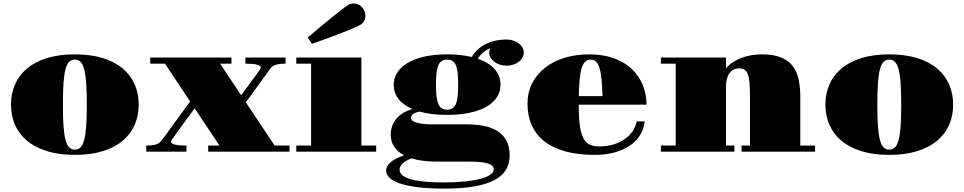

<svg xmlns="http://www.w3.org/2000/svg" viewBox="-20 -876 5569 1109"><path d="M43.5 -271.5Q43.5 -334.5 66.4 -387.7Q89.4 -440.9 135.3 -479.7Q181.2 -518.6 250.5 -540.3Q319.8 -562 412.6 -562Q505.4 -562 574.5 -540.3Q643.6 -518.6 689.5 -479.7Q735.4 -440.9 758.3 -387.7Q781.2 -334.5 781.2 -271.5Q781.2 -208.5 758.3 -155.5Q735.4 -102.5 689.5 -63.7Q643.6 -24.9 574.5 -3.2Q505.4 18.6 412.6 18.6Q319.8 18.6 250.5 -3.2Q181.2 -24.9 135.3 -63.7Q89.4 -102.5 66.4 -155.5Q43.5 -208.5 43.5 -271.5ZM412.6 -11.7Q431.2 -11.7 444.3 -23.9Q457.5 -36.1 465.8 -65.9Q474.1 -95.7 477.8 -145.8Q481.4 -195.8 481.4 -271.5Q481.4 -347.7 477.8 -397.7Q474.1 -447.8 465.8 -477.5Q457.5 -507.3 444.3 -519.5Q431.2 -531.7 412.6 -531.7Q393.6 -531.7 380.4 -519.5Q367.2 -507.3 358.9 -477.5Q350.6 -447.8 346.9 -397.7Q343.3 -347.7 343.3 -271.5Q343.3 -195.8 346.9 -145.8Q350.6 -95.7 358.9 -65.9Q367.2 -36.1 380.4 -23.9Q393.6 -11.7 412.6 -11.7Z M824.7 -35.2Q846.2 -35.2 861.1 -37.4Q876 -39.6 886.2 -43.5Q896.5 -47.4 902.8 -53Q909.2 -58.6 914.6 -65.9L1078.1 -290L933.1 -508.3H847.7V-543.5H1316.9V-508.3H1251.5L1373 -325.7Q1383.8 -340.3 1396 -356.7Q1408.2 -373 1419.9 -389.4Q1431.6 -405.8 1442.9 -420.9Q1454.1 -436 1462.9 -448.2Q1471.7 -460.4 1477.5 -468.8Q1483.4 -477.1 1484.9 -479.5Q1486.8 -482.9 1486.8 -485.4Q1486.8 -491.7 1480.2 -496.1Q1473.6 -500.5 1461.7 -503.2Q1449.7 -505.9 1433.3 -507.1Q1417 -508.3 1397.5 -508.3V-543.5H1629.4V-508.3Q1607.9 -508.3 1593 -506.1Q1578.1 -503.9 1567.9 -500Q1557.6 -496.1 1551 -490.5Q1544.4 -484.9 1539.6 -477.5Q1531.7 -466.3 1516.4 -445.1Q1501 -423.8 1481.4 -397Q1461.9 -370.1 1440.7 -340.8Q1419.4 -311.5 1399.9 -285.2L1566.4 -35.2H1652.3V0H1182.6V-35.2H1247.6L1104.5 -250Q1094.7 -236.8 1081.3 -218.8Q1067.9 -200.7 1053.5 -181.2Q1039.1 -161.6 1024.9 -142.1Q1010.7 -122.6 999 -106.2Q987.3 -89.8 979.2 -78.4Q971.2 -66.9 969.2 -64Q968.3 -62 968 -60.8Q967.8 -59.6 967.8 -58.1Q967.8 -51.8 974.4 -47.4Q981 -43 992.9 -40.3Q1004.9 -37.6 1021.2 -36.4Q1037.6 -35.2 1057.1 -35.2V0H824.7Z M1757.3 -659.7Q1759.8 -661.1 1766.6 -666.7Q1773.4 -672.4 1784.2 -681.6Q1797.9 -693.4 1816.4 -709.2Q1835 -725.1 1855.7 -741.9Q1876.5 -758.8 1897.5 -775.9Q1918.5 -793 1936.8 -807.4Q1955.1 -821.8 1969.2 -832.3Q1983.4 -842.8 1990.7 -847.2Q1999 -852.1 2007.3 -854Q2015.6 -856 2023.9 -856Q2037.6 -856 2049.6 -850.1Q2061.5 -844.2 2070.8 -834.5Q2080.1 -824.7 2085.4 -811.8Q2090.8 -798.8 2090.8 -785.2Q2090.8 -769 2083 -754.6Q2075.2 -740.2 2058.1 -730.5Q2051.3 -726.6 2035.2 -719.5Q2019 -712.4 1997.6 -703.6Q1976.1 -694.8 1951.2 -685.1Q1926.3 -675.3 1901.4 -666Q1876.5 -656.7 1853.8 -648.4Q1831.1 -640.1 1814 -634.3Q1801.3 -629.9 1793 -626.7Q1784.7 -623.5 1781.7 -622.1ZM1691.4 -35.2H1776.9V-508.3H1691.4V-543.5H2067.4V-35.2H2152.8V0H1691.4Z M2210 108.9Q2210 85.4 2234.1 63Q2258.3 40.5 2314 21Q2236.8 -20 2236.8 -99.6Q2236.8 -123 2244.1 -145.3Q2251.5 -167.5 2266.8 -187Q2282.2 -206.5 2305.9 -221.7Q2329.6 -236.8 2361.8 -246.1Q2308.6 -269 2281.2 -304.9Q2253.9 -340.8 2253.9 -387.2Q2253.9 -421.9 2272.7 -453.6Q2291.5 -485.4 2329.6 -509.5Q2367.7 -533.7 2425.8 -547.9Q2483.9 -562 2562.5 -562Q2603.5 -562 2638.9 -558.1Q2674.3 -554.2 2705.1 -546.9Q2720.7 -573.7 2742.7 -592.8Q2764.6 -611.8 2790.8 -624Q2816.9 -636.2 2846.2 -642.1Q2875.5 -647.9 2905.8 -647.9Q2926.8 -647.9 2944.8 -641.8Q2962.9 -635.7 2976.3 -625.5Q2989.7 -615.2 2997.6 -601.6Q3005.4 -587.9 3005.4 -572.3Q3005.4 -556.6 2997.6 -543Q2989.7 -529.3 2976.3 -519Q2962.9 -508.8 2944.8 -502.7Q2926.8 -496.6 2905.8 -496.6Q2885.3 -496.6 2866.9 -502.7Q2848.6 -508.8 2835 -519Q2821.3 -529.3 2813.5 -543Q2805.7 -556.6 2805.7 -572.3Q2805.7 -585 2811.5 -597.7Q2790.5 -588.9 2771.7 -573.7Q2752.9 -558.6 2739.7 -536.6Q2804.2 -514.6 2837.6 -476.3Q2871.1 -438 2871.1 -387.2Q2871.1 -347.7 2850.6 -315.4Q2830.1 -283.2 2790.8 -260.3Q2751.5 -237.3 2693.8 -224.9Q2636.2 -212.4 2562.5 -212.4Q2469.7 -212.4 2403.8 -231.4Q2376 -226.1 2365 -216.3Q2354 -206.5 2354 -196.3Q2354 -189.5 2358.9 -182.6Q2363.8 -175.8 2377.7 -170.4Q2391.6 -165 2416 -161.4Q2440.4 -157.7 2480 -157.7H2676.3Q2730 -157.7 2775.4 -148.7Q2820.8 -139.6 2853.8 -118.9Q2886.7 -98.1 2905.3 -63.5Q2923.8 -28.8 2923.8 22.5Q2923.8 66.4 2904.1 101.8Q2884.3 137.2 2839.6 162.1Q2794.9 187 2722.7 200.2Q2650.4 213.4 2545.9 213.4Q2455.1 213.4 2391.4 205.1Q2327.6 196.8 2287.4 182.6Q2247.1 168.5 2228.5 149.4Q2210 130.4 2210 108.9ZM2562.5 -242.7Q2581.1 -242.7 2593.5 -250.7Q2606 -258.8 2613.3 -276.1Q2620.6 -293.5 2623.5 -320.8Q2626.5 -348.1 2626.5 -387.2Q2626.5 -426.3 2623.5 -453.6Q2620.6 -481 2613.3 -498.3Q2606 -515.6 2593.5 -523.7Q2581.1 -531.7 2562.5 -531.7Q2543.9 -531.7 2531.5 -523.7Q2519 -515.6 2511.7 -498.3Q2504.4 -481 2501.2 -453.6Q2498 -426.3 2498 -387.2Q2498 -348.1 2501.2 -320.8Q2504.4 -293.5 2511.7 -276.1Q2519 -258.8 2531.5 -250.7Q2543.9 -242.7 2562.5 -242.7ZM2288.1 104Q2288.1 111.3 2291.3 119.6Q2294.4 127.9 2304 136.2Q2313.5 144.5 2330.8 151.9Q2348.1 159.2 2377 165Q2405.8 170.9 2447.3 174.3Q2488.8 177.7 2546.4 177.7Q2615.2 177.7 2668.5 171.9Q2721.7 166 2758.1 156Q2794.4 146 2813.2 132.1Q2832 118.2 2832 102.1Q2832 78.6 2797.4 68.1Q2762.7 57.6 2697.3 57.6H2503.4Q2459.5 57.6 2422.9 52.7Q2386.2 47.9 2356 38.6Q2318.4 54.2 2303.2 70.6Q2288.1 86.9 2288.1 104Z M3026.9 -276.9Q3026.9 -342.3 3053.7 -395Q3080.6 -447.8 3128.2 -484.9Q3175.8 -522 3241 -542Q3306.2 -562 3382.3 -562Q3440.9 -562 3488.5 -550.3Q3536.1 -538.6 3573 -518.3Q3609.9 -498 3636.5 -470.2Q3663.1 -442.4 3680.4 -410.2Q3697.8 -377.9 3706.1 -342.5Q3714.4 -307.1 3714.4 -271.5H3322.8Q3322.8 -196.8 3329.3 -149.9Q3335.9 -103 3350.3 -76.4Q3364.7 -49.8 3387.5 -40Q3410.2 -30.3 3442.4 -30.3Q3483.4 -30.3 3519.5 -40.5Q3555.7 -50.8 3584.2 -69.6Q3612.8 -88.4 3631.8 -115Q3650.9 -141.6 3657.7 -174.8H3703.6Q3698.7 -129.4 3675.8 -93.5Q3652.8 -57.6 3615 -32.7Q3577.1 -7.8 3526.1 5.4Q3475.1 18.6 3414.6 18.6Q3319.3 18.6 3246.8 -1.2Q3174.3 -21 3125.5 -58.8Q3076.7 -96.7 3051.8 -151.6Q3026.9 -206.5 3026.9 -276.9ZM3460 -320.8Q3458.5 -381.8 3454.1 -422.4Q3449.7 -462.9 3441.4 -487.3Q3433.1 -511.7 3420.9 -521.7Q3408.7 -531.7 3391.6 -531.7Q3374.5 -531.7 3362.1 -521.7Q3349.6 -511.7 3341.3 -487.3Q3333 -462.9 3328.6 -422.4Q3324.2 -381.8 3323.2 -320.8Z M3797.4 -35.2H3882.8V-508.3H3797.4V-543.5H4173.3V-481Q4189 -500 4211.2 -515.1Q4233.4 -530.3 4260.3 -540.8Q4287.1 -551.3 4317.6 -556.6Q4348.1 -562 4380.4 -562Q4446.8 -562 4490 -544.7Q4533.2 -527.3 4558.1 -495.4Q4583 -463.4 4592.8 -417.7Q4602.5 -372.1 4602.5 -315.9V-35.2H4688V0H4263.2V-35.2H4312V-315.9Q4312 -366.2 4309.1 -398.2Q4306.2 -430.2 4298.8 -448.5Q4291.5 -466.8 4279.3 -473.9Q4267.1 -481 4248.5 -481Q4230 -481 4215.8 -473.1Q4201.7 -465.3 4192.1 -451.2Q4182.6 -437 4178 -417.5Q4173.3 -397.9 4173.3 -375V-35.2H4221.7V0H3797.4Z M4747.6 -271.5Q4747.6 -334.5 4770.5 -387.7Q4793.5 -440.9 4839.4 -479.7Q4885.3 -518.6 4954.6 -540.3Q5023.9 -562 5116.7 -562Q5209.5 -562 5278.6 -540.3Q5347.7 -518.6 5393.6 -479.7Q5439.5 -440.9 5462.4 -387.7Q5485.4 -334.5 5485.4 -271.5Q5485.4 -208.5 5462.4 -155.5Q5439.5 -102.5 5393.6 -63.7Q5347.7 -24.9 5278.6 -3.2Q5209.5 18.6 5116.7 18.6Q5023.9 18.6 4954.6 -3.2Q4885.3 -24.9 4839.4 -63.7Q4793.5 -102.5 4770.5 -155.5Q4747.6 -208.5 4747.6 -271.5ZM5116.7 -11.7Q5135.3 -11.7 5148.4 -23.9Q5161.6 -36.1 5169.9 -65.9Q5178.2 -95.7 5181.9 -145.8Q5185.5 -195.8 5185.5 -271.5Q5185.5 -347.7 5181.9 -397.7Q5178.2 -447.8 5169.9 -477.5Q5161.6 -507.3 5148.4 -519.5Q5135.3 -531.7 5116.7 -531.7Q5097.7 -531.7 5084.5 -519.5Q5071.3 -507.3 5063 -477.5Q5054.7 -447.8 5051 -397.7Q5047.4 -347.7 5047.4 -271.5Q5047.4 -195.8 5051 -145.8Q5054.7 -95.7 5063 -65.9Q5071.3 -36.1 5084.5 -23.9Q5097.7 -11.7 5116.7 -11.7Z"/></svg>

Font: GravitasOne
Style: Regular
Weight: 400
Designer: Riccardo De Franceschi
Foundry: Sorkin Type Co.
Version: Version 1.001